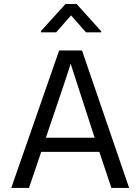

<svg xmlns="http://www.w3.org/2000/svg" viewBox="-20 -921 688 941"><path d="M205.1 -246.1 217.8 -284.2Q314 -565.9 326.2 -608.9L431.2 -285.2L443.8 -246.1ZM525.9 0H612.8L381.8 -673.8H270L35.2 0H122.1L182.1 -176.8H466.8ZM476.1 -767.6 355.5 -901.4H300.8L180.7 -768.6V-762.7H255.4L328.1 -845.7L401.4 -762.7H476.1Z"/></svg>

Font: FAU Chimera
Style: Regular
Weight: 400
Version: Version 1.002;hotconv 1.0.117;makeotfexe 2.5.65602